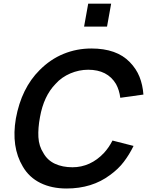

<svg xmlns="http://www.w3.org/2000/svg" viewBox="-20 -1036 820 1071"><path d="M600 -1015.5 577 -887.5H449L472 -1015.5ZM725 -222Q701 -173 670.2 -132.8Q639.5 -92.5 593.5 -59.5Q493.5 15.5 351 15.5Q268 15.5 205.2 -15.5Q142.5 -46.5 107.5 -106.5Q41.5 -216.5 68.5 -375Q99.5 -544 201 -645Q261 -705.5 334.5 -735.5Q408 -765.5 489.5 -765.5Q631 -765.5 704 -689.5Q740.5 -652 758.2 -607.5Q776 -563 780 -508.5L651 -490.5Q645.5 -534 627 -567.5Q579.5 -647 472 -647Q446.5 -647 421.2 -641.8Q396 -636.5 372.5 -626.5Q349 -616.5 327.8 -601.8Q306.5 -587 289.5 -567.5Q224 -500.5 203 -382.5Q191.5 -321 194.2 -271Q197 -221 222 -182.5Q244.5 -142 286.5 -122.5Q328.5 -103 384.5 -103Q434 -103 478.5 -123.2Q523 -143.5 559.5 -182.5Q587 -212 607.5 -252Z"/></svg>

Font: Russisch Sans
Style: Bold Italic
Weight: 700
Italic angle: -10°
Designer: Michael Sharanda (font) & Cristiano Sobral (main changes)
Foundry: Michael Sharanda
Version: Version 2.00;September 8, 2020;FontCreator 13.0.0.2681 64-bi